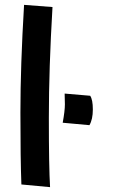

<svg xmlns="http://www.w3.org/2000/svg" viewBox="-20 -751 536 790"><path d="M196 -722Q181 -469 181 -266Q181 -63 186 19L68 8Q64 -96 64 -287.5Q64 -479 79 -731ZM351 -357Q362 -341 362 -300.5Q362 -260 348 -236L238 -246Q247 -295 247 -321.5Q247 -348 246 -366Z"/></svg>

Font: Boogaloo
Style: Regular
Weight: 400
Designer: John Vargas Beltran
Foundry: John Vargas Beltran
Version: Version 1.002